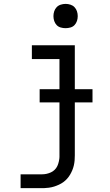

<svg xmlns="http://www.w3.org/2000/svg" viewBox="-20 -753 565 988"><path d="M86 215V144H196Q208 144 219.5 141.5Q231 139 242 134Q253 129 261.5 120.5Q270 112 275 101.5Q280 91 283 77Q286 63 286 55V-226H184V-294H286V-449H144V-520H365V-294H456V-226H365V46Q365 59 364 72Q363 85 360 98Q357 111 352 123Q347 135 340.5 146Q334 157 325 167Q316 177 305.5 184.5Q295 192 283 197.5Q271 203 258.5 207Q246 211 231 213Q216 215 208 215ZM317 -608Q305 -608 292.5 -611.5Q280 -615 271.5 -624Q263 -633 259 -645Q255 -657 255 -670Q255 -683 259 -695Q263 -707 271.5 -716Q280 -725 292.5 -729Q305 -733 318 -733Q330 -733 342.5 -729Q355 -725 363.5 -716Q372 -707 376 -695Q380 -683 380 -670Q380 -657 376 -645Q372 -633 363.5 -624Q355 -615 342.5 -611.5Q330 -608 317 -608Z"/></svg>

Font: Iosevka Pride
Style: Regular
Weight: 400
Monospace: yes
Designer: Belleve Invis
Foundry: Belleve Invis
Version: Version 30.3.1; ttfautohint (v1.8.4)